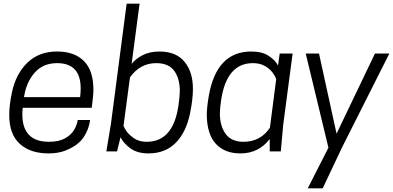

<svg xmlns="http://www.w3.org/2000/svg" viewBox="-20 -820 2129 1040"><path d="M243 11Q144 11 87 -41Q30 -93 30 -197Q30 -250 45 -321Q66 -420 128.5 -480.5Q191 -541 289 -541Q383 -541 434.5 -489.5Q486 -438 486 -334Q486 -305 477 -236H103Q101 -218 101 -201Q101 -52 245 -52Q298 -52 331 -70Q364 -88 380.5 -115Q397 -142 401 -170H468Q462 -120 432.5 -76Q403 -32 336 -5Q296 11 243 11ZM414 -294Q417 -319 417 -341Q417 -478 289 -478Q213 -478 167.5 -426Q122 -374 110 -294Z M784 11Q723 11 685 -17.5Q647 -46 633 -77L614 0H556L581 -150L666 -800H736L693 -474Q715 -502 753.5 -521.5Q792 -541 843 -541Q934 -541 979.5 -485.5Q1025 -430 1025 -339Q1025 -283 1010 -209Q989 -104 932 -46.5Q875 11 784 11ZM775 -52Q919 -52 947 -251Q954 -303 954 -327Q954 -395 923.5 -436.5Q893 -478 826 -478Q739 -478 684 -401L649 -138Q666 -100 693 -81Q725 -52 775 -52Z M1565 -530H1495ZM1282 11Q1198 11 1150 -40Q1102 -91 1100 -195Q1100 -237 1111 -301Q1153 -541 1341 -541Q1400 -541 1436 -517Q1472 -493 1486 -465L1495 -530H1565L1514 -144L1501 0H1441V-67Q1381 11 1282 11ZM1299 -52Q1391 -52 1442 -128L1476 -391Q1470 -410 1454 -430Q1438 -450 1412 -464Q1386 -478 1350 -478Q1208 -478 1178 -279Q1171 -234 1171 -206Q1171 -138 1202 -95Q1233 -52 1299 -52Z M1728 200H1647L1759 -20L1636 -530H1708L1803 -96L2011 -530H2089L1832 -20Z"/></svg>

Font: Tanohe Sans
Style: Italic
Weight: 400
Designer: Village Type and Design LLC & Cristiano Sobral
Foundry: Cooper Hewitt Smithsonian Design Museum
Version: Version 1.00;September 29, 2021;FontCreator 13.0.0.2655 64-b